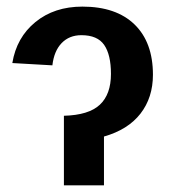

<svg xmlns="http://www.w3.org/2000/svg" viewBox="-20 -558 514 578"><path d="M172.4 0V-209.5Q247.1 -211.4 280.5 -242.7Q314 -273.9 314 -335.4Q314 -393.1 293.7 -422.6Q273.4 -452.1 225.1 -452.1Q188.5 -452.1 165.5 -428.2Q142.6 -404.3 137.7 -361.3L17.1 -368.2Q29.8 -445.3 86.7 -491.7Q143.6 -538.1 228 -538.1Q329.6 -538.1 385 -484.4Q440.4 -430.7 440.4 -333Q440.4 -264.2 402.8 -215.8Q365.2 -167.5 293 -147V0Z"/></svg>

Font: Arimo SemiBold
Style: Regular
Weight: 600
Designer: Steve Matteson
Foundry: Monotype Imaging Inc.
Version: Version 1.33